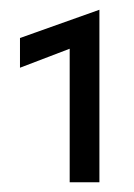

<svg xmlns="http://www.w3.org/2000/svg" viewBox="-20 -733 275 394"><path d="M123 -633 21 -594V-655L184 -713V-359H123Z"/></svg>

Font: Tilda Sans
Style: Regular
Weight: 400
Designer: ParaType Ltd
Foundry: ParaType Ltd
Version: Version 1.009